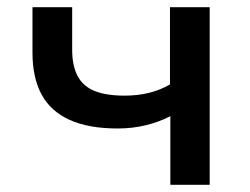

<svg xmlns="http://www.w3.org/2000/svg" viewBox="-20 -512 693 532"><path d="M452 0V-190Q421 -174 384 -165Q347 -156 306 -156Q225 -156 172.5 -180Q120 -204 95 -250.5Q70 -297 70 -366V-492H180V-374Q180 -330 195 -301.5Q210 -273 242 -260Q274 -247 325 -247Q361 -247 392 -254.5Q423 -262 451 -278V-492H561V0Z"/></svg>

Font: Nunito Sans 10pt SemiExpanded SemiBold
Style: Regular
Weight: 600
Width: 6
Designer: Vernon Adams
Foundry: Vernon Adams
Version: Version 3.101;gftools[0.9.27]